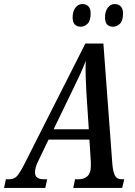

<svg xmlns="http://www.w3.org/2000/svg" viewBox="-62 -929 669 949"><path d="M-42 0 -33 -43H-16Q7 -43 21.5 -58Q36 -73 60 -121L360 -714H449L493 -122Q496 -82 505.5 -62.5Q515 -43 539 -43H552L542 0H300L309 -43H328Q354 -43 370.5 -58.5Q387 -74 387 -107Q387 -111 387 -117Q387 -123 387 -127L380 -239H178L128 -135Q118 -116 114.5 -101.5Q111 -87 111 -77Q111 -43 154 -43H171L162 0ZM295 -480 203 -290H377L365 -471Q363 -515 361.5 -553.5Q360 -592 362 -628Q348 -592 333 -559.5Q318 -527 295 -480ZM497 -797Q457 -797 457 -843Q457 -872 470.5 -890.5Q484 -909 506 -909Q523 -909 534.5 -897.5Q546 -886 546 -863Q546 -826 530.5 -811.5Q515 -797 497 -797ZM338 -797Q297 -797 297 -843Q297 -872 310.5 -890.5Q324 -909 346 -909Q364 -909 375 -897.5Q386 -886 386 -863Q386 -826 370.5 -811.5Q355 -797 338 -797Z"/></svg>

Font: Noto Serif ExtraCondensed Medium
Style: Italic
Weight: 500
Width: 2
Italic angle: -12°
Designer: Monotype Design Team
Foundry: Monotype Imaging Inc.
Version: Version 2.013; ttfautohint (v1.8.4.7-5d5b)